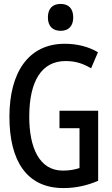

<svg xmlns="http://www.w3.org/2000/svg" viewBox="-20 -948 570 978"><path d="M289 -791C328 -791 353 -814 353 -859C353 -906 328 -928 289 -928C249 -928 224 -906 224 -859C224 -814 249 -791 289 -791ZM303 10C367 10 423 -3 480 -27V-384H283V-295H385V-92C360 -84 334 -79 300 -79C179 -79 129 -198 129 -353C129 -535 192 -637 314 -637C364 -637 402 -625 444 -600L479 -682C431 -710 374 -725 310 -725C124 -725 28 -578 28 -353C28 -133 113 10 303 10Z"/></svg>

Font: Noto Sans Mono Condensed Medium
Style: Regular
Weight: 500
Width: 3
Designer: Monotype Design Team
Foundry: Monotype Imaging Inc.
Version: Version 2.014